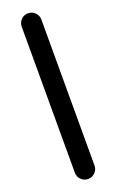

<svg xmlns="http://www.w3.org/2000/svg" viewBox="-184 -850 646 1064"><g transform="rotate(-20 138.5 -317.5)"><path d="M80 113V-748Q80 -772 97 -789Q114 -806 138 -806Q162 -806 179 -789Q196 -772 196 -748V113Q196 137 179 154Q162 171 138 171Q114 171 97 154Q80 137 80 113Z"/></g></svg>

Font: Jellee Roman
Style: Regular
Weight: 400
Designer: Alfredo Marco Pradil
Foundry: Alfredo Marco Pradil
Version: Version 1.016;PS 001.016;hotconv 1.0.88;makeotf.lib2.5.64775